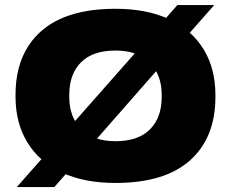

<svg xmlns="http://www.w3.org/2000/svg" viewBox="-20 -697 907 754"><path d="M433.5 21.5Q309.5 21.5 221.5 -20.2Q133.5 -62 87.2 -138.2Q41 -214.5 41 -317V-324Q41 -485 140.8 -573.8Q240.5 -662.5 433.5 -662.5Q558 -662.5 645.8 -620.8Q733.5 -579 779.8 -503Q826 -427 826 -324V-317Q826 -156 726.2 -67.2Q626.5 21.5 433.5 21.5ZM46 37.5 172 -105 227 -167.5 554 -538 603.5 -594 676.5 -677H821L681 -518L644 -475.5L309 -93.5L263 -41.5L193.5 37.5ZM433.5 -142.5Q522.5 -142.5 568.8 -188.8Q615 -235 615 -316.5V-324.5Q615 -403.5 567.8 -451Q520.5 -498.5 433.5 -498.5Q344 -498.5 298 -452.2Q252 -406 252 -324.5V-316.5Q252 -237 299 -189.8Q346 -142.5 433.5 -142.5Z"/></svg>

Font: Anek Latin Expanded ExtraBold
Style: Regular
Weight: 800
Width: 7
Designer: Yesha Goshar
Foundry: Ek Type
Version: Version 1.003